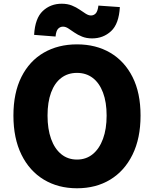

<svg xmlns="http://www.w3.org/2000/svg" viewBox="-20 -996 826 1030"><path d="M393 14Q292 14 215 -32.5Q138 -79 95 -166.5Q52 -254 52 -376Q52 -498 95 -583.5Q138 -669 215 -713.5Q292 -758 393 -758Q495 -758 571.5 -713Q648 -668 691 -583Q734 -498 734 -376Q734 -254 691 -166.5Q648 -79 571.5 -32.5Q495 14 393 14ZM393 -140Q442 -140 477.5 -169Q513 -198 532.5 -251Q552 -304 552 -376Q552 -448 532.5 -499.5Q513 -551 477.5 -578Q442 -605 393 -605Q344 -605 308.5 -578Q273 -551 254 -499.5Q235 -448 235 -376Q235 -304 254 -251Q273 -198 308.5 -169Q344 -140 393 -140ZM474 -790Q444 -790 420.5 -799.5Q397 -809 379 -821.5Q361 -834 346.5 -843.5Q332 -853 318 -853Q303 -853 292 -842Q281 -831 278 -800L163 -809Q168 -898 209.5 -937Q251 -976 311 -976Q342 -976 365.5 -966.5Q389 -957 407 -944.5Q425 -932 440 -922.5Q455 -913 468 -913Q483 -913 493.5 -924Q504 -935 508 -966L623 -958Q618 -868 576 -829Q534 -790 474 -790Z"/></svg>

Font: Noto Sans JP Thin Black
Style: Regular
Weight: 900
Version: Version 2.004-H2;hotconv 1.0.118;makeotfexe 2.5.65603